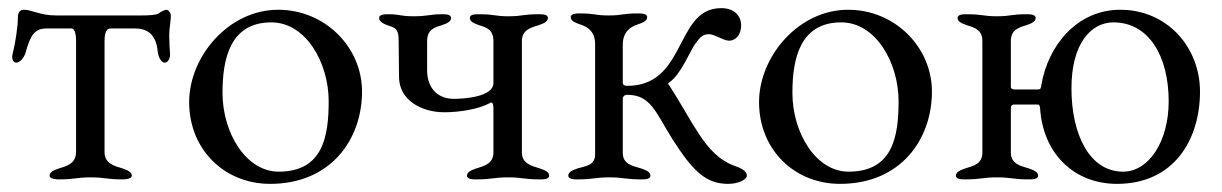

<svg xmlns="http://www.w3.org/2000/svg" viewBox="-20 -438 3005 472"><path d="M10 -299C10 -290 14 -284 20 -284C30 -284 40 -298 43 -309C55 -352 65 -368 95 -368H155C166 -368 167 -348 167 -336V-65C167 -36 145 -30 125 -24C114 -20 102 -16 102 -6C102 2 118 3 125 3C164 3 168 -2 203 -2C238 -2 242 3 281 3C288 3 304 2 304 -6C304 -16 292 -20 281 -24C261 -30 237 -36 237 -64V-336C237 -349 238 -368 252 -368H312C350 -368 365 -345 368 -309C369 -301 375 -284 385 -284C394 -284 399 -297 398 -306C397 -320 396 -336 396 -352C396 -369 400 -385 400 -399C400 -408 393 -414 389 -414C386 -414 376 -410 370 -405C365 -401 344 -400 327 -400H121C97 -400 86 -403 71 -407C55 -411 50 -414 39 -414C28 -414 24 -406 24 -396C24 -371 17 -329 12 -310C11 -306 10 -302 10 -299Z M644 14C794 14 870 -96 870 -213C870 -321 780 -414 664 -414C541 -414 445 -298 445 -187C445 -70 532 14 644 14ZM665 -16C585 -16 527 -111 527 -210C527 -294 546 -383 647 -383C732 -383 788 -284 788 -189C788 -101 773 -16 665 -16Z M935 -375C955 -369 960 -364 960 -337L961 -247C962 -192 1016 -162 1072 -162C1111 -162 1158 -170 1185 -185C1186 -186 1187 -186 1188 -186C1191 -186 1193 -181 1193 -172V-63C1193 -36 1171 -30 1151 -24C1140 -20 1128 -16 1128 -6C1128 3 1143 3 1151 3C1190 3 1194 -2 1229 -2C1264 -2 1268 3 1307 3C1315 3 1330 3 1330 -6C1330 -16 1318 -20 1307 -24C1287 -30 1263 -36 1263 -63V-337C1263 -364 1284 -370 1304 -376C1315 -380 1327 -384 1327 -394C1327 -403 1313 -403 1304 -403C1265 -403 1265 -398 1230 -398C1195 -398 1197 -403 1158 -403C1149 -403 1135 -403 1135 -394C1135 -384 1147 -380 1158 -376C1178 -370 1193 -364 1193 -337V-234C1193 -199 1118 -195 1096 -195C1051 -195 1030 -227 1030 -265V-337C1030 -364 1046 -370 1066 -376C1077 -380 1089 -384 1089 -394C1089 -403 1075 -403 1066 -403C1036 -403 1032 -398 997 -398C962 -398 965 -403 935 -403C927 -403 912 -403 912 -394C912 -384 924 -379 935 -375Z M1400 3C1439 3 1443 -2 1478 -2C1513 -2 1517 3 1556 3C1557 3 1558 3 1559 3C1567 3 1579 2 1579 -6C1579 -16 1567 -20 1556 -24C1536 -30 1511 -34 1511 -62V-196C1511 -201 1516 -205 1521 -205C1580 -205 1591 -163 1633 -96C1684 -16 1716 14 1770 14C1798 14 1816 2 1816 -6C1816 -16 1806 -23 1789 -29C1749 -43 1723 -71 1698 -109C1676 -142 1655 -182 1626 -227C1623 -231 1620 -232 1626 -236C1654 -255 1677 -314 1689 -330C1699 -343 1705 -354 1723 -354C1736 -354 1759 -338 1772 -338C1790 -338 1802 -354 1802 -376C1802 -396 1788 -418 1753 -418C1691 -418 1672 -363 1644 -312C1620 -268 1590 -227 1522 -227C1517 -227 1511 -228 1511 -235V-328C1511 -358 1528 -372 1548 -378C1559 -382 1571 -386 1571 -396C1571 -404 1559 -405 1551 -405C1550 -405 1549 -405 1548 -405C1509 -405 1511 -400 1476 -400C1441 -400 1445 -405 1406 -405C1405 -405 1404 -405 1403 -405C1396 -405 1383 -404 1383 -396C1383 -386 1395 -382 1406 -378C1426 -372 1443 -359 1443 -330V-59C1443 -31 1420 -30 1400 -24C1389 -20 1377 -16 1377 -6C1377 2 1390 3 1397 3C1398 3 1399 3 1400 3Z M2045 14C2195 14 2271 -96 2271 -213C2271 -321 2181 -414 2065 -414C1942 -414 1846 -298 1846 -187C1846 -70 1933 14 2045 14ZM2066 -16C1986 -16 1928 -111 1928 -210C1928 -294 1947 -383 2048 -383C2133 -383 2189 -284 2189 -189C2189 -101 2174 -16 2066 -16Z M2330 -6C2330 3 2345 3 2353 3C2392 3 2396 -2 2431 -2C2466 -2 2470 3 2509 3C2517 3 2532 3 2532 -6C2532 -16 2520 -20 2509 -24C2489 -30 2465 -35 2465 -63V-172C2465 -177 2467 -181 2473 -181H2532C2535 -181 2537 -176 2537 -171C2544 -62 2619 14 2726 14C2867 14 2930 -96 2930 -213C2930 -321 2850 -414 2734 -414C2627 -414 2556 -325 2540 -229C2539 -222 2539 -218 2531 -218H2475C2472 -218 2465 -219 2465 -224V-337C2465 -364 2483 -370 2503 -376C2514 -380 2526 -384 2526 -394C2526 -403 2511 -403 2503 -403C2464 -403 2466 -398 2431 -398C2396 -398 2396 -403 2357 -403C2349 -403 2334 -403 2334 -394C2334 -384 2346 -380 2357 -376C2377 -370 2395 -364 2395 -337V-63C2395 -35 2373 -30 2353 -24C2342 -20 2330 -16 2330 -6ZM2614 -221C2614 -332 2663 -383 2717 -383C2805 -383 2853 -299 2853 -189C2853 -90 2804 -16 2741 -16C2658 -16 2614 -108 2614 -221Z"/></svg>

Font: EB Garamond
Style: Regular
Weight: 400
Designer: Georg Duffner and Octavio Pardo
Foundry: Georg Duffner
Version: Version 1.000;PS 001.000;hotconv 1.0.88;makeotf.lib2.5.64775